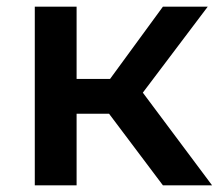

<svg xmlns="http://www.w3.org/2000/svg" viewBox="-20 -554 658 574"><path d="M306 -214 467 0H614L407 -277L601 -534H467L309 -318H209V-534H84V0H209V-214Z"/></svg>

Font: Talent
Style: Bold
Weight: 600
Designer: Mike Powis
Version: Version 1.001;hotconv 1.0.109;makeotfexe 2.5.65596